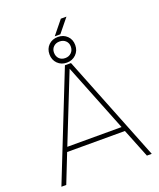

<svg xmlns="http://www.w3.org/2000/svg" viewBox="-174 -1085 986 1190"><g transform="rotate(-20 319.0 -490.0)"><path d="M339 -700 617 0H585L509 -190H128L53 0H21L299 -700ZM319 -670 140 -220H498ZM317 -711Q280 -711 256 -735Q232 -759 232 -796Q232 -833 256 -856.5Q280 -880 317 -880Q354 -880 378 -856.5Q402 -833 402 -796Q402 -759 377.5 -735Q353 -711 317 -711ZM317 -850Q293 -850 277.5 -835Q262 -820 262 -797Q262 -772 277 -756.5Q292 -741 317 -741Q341 -741 357 -756.5Q373 -772 373 -797Q373 -820 357.5 -835Q342 -850 317 -850ZM411 -980 338 -890H301L374 -980Z"/></g></svg>

Font: Metropolitano Thin
Style: Regular
Weight: 250
Designer: Fonts by Alex Slobzheninov & Chris M. Simpson / Changes by Cristiano Sobral
Foundry: Fonts by Alex Slobzheninov & Chris M. Simpson / Changes by Cristiano Sobral
Version: Version 1.00;August 30, 2020;FontCreator 13.0.0.2681 64-bit